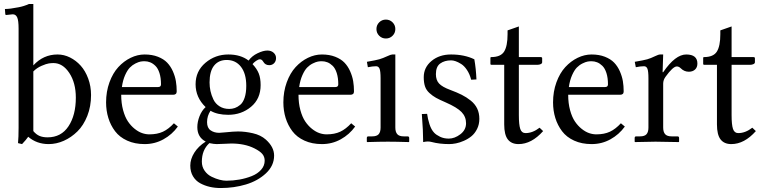

<svg xmlns="http://www.w3.org/2000/svg" viewBox="-20 -718 3867 973"><path d="M148.9 -53.7Q163.6 -36.1 180.4 -29.1Q197.3 -22 221.2 -22Q290 -22 327.1 -78.1Q364.3 -134.3 364.3 -223.1Q364.3 -298.3 331.1 -348.4Q297.9 -398.4 251 -398.4Q240.7 -398.4 228 -396.7Q215.3 -395 190.9 -384.5Q166.5 -374 148.9 -356ZM74.2 -572.8Q74.2 -614.3 67.1 -629.9Q60.1 -645.5 44.4 -645.5L12.2 -642.1Q6.8 -642.1 6.8 -647L4.9 -672.4Q30.3 -672.4 74.2 -681.2Q100.6 -686 127 -697.8H148.9V-386.7Q199.7 -441.9 271.5 -441.9Q304.2 -441.9 334.7 -426.8Q365.2 -411.6 388.9 -385.3Q412.6 -358.9 427 -319.8Q441.4 -280.8 441.4 -236.3Q441.4 -178.7 422.4 -130.6Q403.3 -82.5 372.3 -52Q341.3 -21.5 303.5 -4.6Q265.6 12.2 226.6 12.2Q166 12.2 123 -24.9Q112.3 -9.3 91.8 12.2L71.3 7.3Q74.2 -21 74.2 -71.3Z M597.7 -276.9H781.2Q795.9 -276.9 795.9 -290.5Q795.9 -323.7 788.1 -347.9Q780.3 -372.1 767.3 -384.5Q754.4 -397 740.7 -402.3Q727.1 -407.7 711.9 -407.7Q702.6 -407.7 692.6 -406Q682.6 -404.3 666.7 -396.5Q650.9 -388.7 638.2 -375.7Q625.5 -362.8 614 -337.2Q602.5 -311.5 597.7 -276.9ZM861.3 -93.3 881.3 -76.7Q852.1 -36.1 808.3 -12Q764.6 12.2 712.9 12.2Q663.1 12.2 624.5 -5.4Q585.9 -22.9 563.2 -53Q540.5 -83 529.1 -120.1Q517.6 -157.2 517.6 -199.2Q517.6 -253.9 534.7 -300.8Q551.8 -347.7 579.6 -377.9Q607.4 -408.2 642.1 -425Q676.8 -441.9 712.9 -441.9Q751 -441.9 780.3 -430.4Q809.6 -418.9 827.1 -400.6Q844.7 -382.3 856 -356.9Q867.2 -331.5 871.3 -306.9Q875.5 -282.2 875.5 -254.9Q875.5 -237.8 857.4 -237.8H594.2Q594.2 -194.8 603.8 -159.9Q613.3 -125 628.2 -102.8Q643.1 -80.6 662.4 -65.2Q681.6 -49.8 700.2 -43.5Q718.8 -37.1 736.8 -37.1Q776.9 -37.1 805.7 -50.5Q834.5 -64 861.3 -93.3Z M1228 -283.2Q1228 -344.7 1201.2 -379.4Q1174.3 -414.1 1128.9 -414.1Q1087.9 -414.1 1064.9 -385.5Q1042 -356.9 1042 -300.3Q1042 -278.3 1046.6 -256.8Q1051.3 -235.4 1061.5 -213.9Q1071.8 -192.4 1092.5 -179.2Q1113.3 -166 1141.6 -166Q1156.7 -166 1170.2 -170.7Q1183.6 -175.3 1197.5 -186.8Q1211.4 -198.2 1219.7 -222.9Q1228 -247.6 1228 -283.2ZM1041 7.3Q1002.9 42 1002.9 101.1Q1002.9 127.4 1017.1 147.5Q1031.2 167.5 1052.5 177.7Q1073.7 188 1092.8 192.9Q1111.8 197.8 1127 197.8Q1160.6 197.8 1193.6 191.9Q1226.6 186 1255.9 174.3Q1285.2 162.6 1303.2 142.3Q1321.3 122.1 1321.3 96.2Q1321.3 76.7 1309.6 62.5Q1297.9 48.3 1269 33.7Q1220.2 9.3 1151.9 9.3Q1139.6 9.3 1118.7 10.7Q1097.2 12.2 1078.1 12.2Q1064 12.2 1041 7.3ZM1344.7 -387.7Q1324.2 -387.7 1314.5 -404.8Q1307.1 -417.5 1297.4 -417.5Q1289.1 -417.5 1277.6 -409.4Q1266.1 -401.4 1259.8 -393.1Q1281.7 -369.6 1291.3 -345.7Q1300.8 -321.8 1300.8 -286.6Q1300.8 -217.3 1252.2 -176.8Q1203.6 -136.2 1136.7 -136.2Q1081.5 -136.2 1046.9 -156.7Q1029.3 -130.9 1029.3 -99.1Q1029.3 -69.8 1047.4 -57.4Q1065.4 -44.9 1090.8 -44.9Q1098.6 -44.9 1122.1 -47.4Q1164.6 -51.8 1186.5 -51.8Q1222.2 -51.8 1261.7 -42.7Q1301.3 -33.7 1327.1 -10.7Q1369.1 26.9 1369.1 70.3Q1369.1 121.6 1327.9 160.2Q1286.6 198.7 1226.3 216.8Q1166 234.9 1098.6 234.9Q1069.3 234.9 1043.5 229Q1017.6 223.1 994.6 210.7Q971.7 198.2 958 175.3Q944.3 152.3 944.3 121.1Q944.3 88.4 964.6 55.9Q984.9 23.4 1022.5 -0.5Q980 -22.5 980 -73.7Q980 -100.6 991.2 -129.2Q1002.4 -157.7 1022 -175.3Q971.2 -224.1 971.2 -291Q971.2 -357.4 1021 -399.7Q1070.8 -441.9 1137.2 -441.9Q1199.7 -441.9 1239.7 -411.1Q1256.8 -434.6 1285.4 -448.2Q1314 -461.9 1335 -461.9Q1354 -461.9 1366.5 -450.9Q1378.9 -439.9 1378.9 -423.8Q1378.9 -407.7 1369.1 -397.7Q1359.4 -387.7 1344.7 -387.7Z M1496.1 -276.9H1679.7Q1694.3 -276.9 1694.3 -290.5Q1694.3 -323.7 1686.5 -347.9Q1678.7 -372.1 1665.8 -384.5Q1652.8 -397 1639.2 -402.3Q1625.5 -407.7 1610.4 -407.7Q1601.1 -407.7 1591.1 -406Q1581.1 -404.3 1565.2 -396.5Q1549.3 -388.7 1536.6 -375.7Q1523.9 -362.8 1512.5 -337.2Q1501 -311.5 1496.1 -276.9ZM1759.8 -93.3 1779.8 -76.7Q1750.5 -36.1 1706.8 -12Q1663.1 12.2 1611.3 12.2Q1561.5 12.2 1522.9 -5.4Q1484.4 -22.9 1461.7 -53Q1439 -83 1427.5 -120.1Q1416 -157.2 1416 -199.2Q1416 -253.9 1433.1 -300.8Q1450.2 -347.7 1478 -377.9Q1505.9 -408.2 1540.5 -425Q1575.2 -441.9 1611.3 -441.9Q1649.4 -441.9 1678.7 -430.4Q1708 -418.9 1725.6 -400.6Q1743.2 -382.3 1754.4 -356.9Q1765.6 -331.5 1769.8 -306.9Q1773.9 -282.2 1773.9 -254.9Q1773.9 -237.8 1755.9 -237.8H1492.7Q1492.7 -194.8 1502.2 -159.9Q1511.7 -125 1526.6 -102.8Q1541.5 -80.6 1560.8 -65.2Q1580.1 -49.8 1598.6 -43.5Q1617.2 -37.1 1635.3 -37.1Q1675.3 -37.1 1704.1 -50.5Q1732.9 -64 1759.8 -93.3Z M1901.6 -536.9Q1887.7 -550.8 1887.7 -570.8Q1887.7 -590.8 1901.6 -604.7Q1915.5 -618.7 1935.5 -618.7Q1955.6 -618.7 1969.5 -604.7Q1983.4 -590.8 1983.4 -570.8Q1983.4 -550.8 1969.5 -536.9Q1955.6 -522.9 1935.5 -522.9Q1915.5 -522.9 1901.6 -536.9ZM1983.4 -71.8Q1983.4 -49.3 1993.2 -38.1Q2002.9 -26.9 2026.4 -26.9H2045.4Q2053.7 -26.9 2053.7 -18.6V0L2051.8 2Q1986.8 0 1945.8 0Q1904.8 0 1840.8 2L1838.9 0V-18.6Q1838.9 -26.9 1846.7 -26.9H1865.7Q1889.6 -26.9 1899.2 -38.1Q1908.7 -49.3 1908.7 -71.8V-320.8Q1908.7 -357.9 1903.3 -370.1Q1897.9 -382.3 1886.2 -382.3Q1868.7 -382.3 1844.2 -377.4L1839.4 -404.8Q1884.8 -412.6 1902.6 -417.7Q1920.4 -422.9 1943.4 -433.6Q1960.9 -441.9 1968.3 -441.9H1983.4Z M2117.7 -140.1 2144.5 -141.1Q2147.5 -116.7 2156.5 -88.6Q2165.5 -60.5 2180.7 -44.9Q2190.9 -34.2 2210.2 -24.9Q2229.5 -15.6 2254.4 -15.6Q2284.2 -15.6 2313 -37.6Q2341.8 -59.6 2341.8 -93.3Q2341.8 -126.5 2319.1 -150.1Q2296.4 -173.8 2238.3 -199.2Q2206.5 -212.9 2189.5 -222.4Q2172.4 -231.9 2156.2 -246.6Q2140.1 -261.2 2133.8 -280.3Q2127.4 -299.3 2127.4 -326.7Q2127.4 -376.5 2167 -409.2Q2206.5 -441.9 2265.6 -441.9Q2333.5 -441.9 2383.8 -417.5Q2392.1 -371.1 2394.5 -315.4L2367.7 -314Q2360.4 -342.8 2346.4 -363.5Q2332.5 -384.3 2316.7 -394Q2300.8 -403.8 2288.3 -408Q2275.9 -412.1 2266.1 -412.1Q2232.9 -412.1 2210.9 -396.2Q2189 -380.4 2189 -342.3Q2189 -312 2205.1 -294.7Q2221.2 -277.3 2262.2 -262.2Q2296.4 -249.5 2320.1 -237.5Q2343.8 -225.6 2365.5 -208.3Q2387.2 -190.9 2398.2 -168Q2409.2 -145 2409.2 -115.7Q2409.2 -87.4 2397.7 -64.5Q2386.2 -41.5 2369.1 -27.6Q2352.1 -13.7 2330.8 -4.4Q2309.6 4.9 2291 8.5Q2272.5 12.2 2256.8 12.2Q2207 12.2 2167 1.5Q2158.7 -1 2147.9 -1Q2139.2 -1 2124.5 2Q2124.5 -53.7 2117.7 -140.1Z M2609.4 -389.6V-134.8Q2609.4 -85.9 2616.5 -64.7Q2623.5 -43.5 2643.1 -43.5Q2679.2 -43.5 2714.4 -70.8L2732.4 -53.7Q2673.8 12.2 2607.9 12.2Q2571.8 12.2 2553.5 -11.5Q2535.2 -35.2 2535.2 -87.4V-389.6H2470.2Q2465.3 -389.6 2465.3 -393.6V-424.8Q2465.3 -428.7 2469.2 -428.7Q2517.1 -428.7 2534.7 -456.5Q2552.2 -484.4 2552.2 -544.9V-564L2609.4 -584V-428.7H2719.7Q2727.5 -428.7 2727.5 -422.9V-402.8Q2727.5 -396.5 2720.2 -393.1Q2712.9 -389.6 2704.1 -389.6Z M2862.8 -276.9H3046.4Q3061 -276.9 3061 -290.5Q3061 -323.7 3053.2 -347.9Q3045.4 -372.1 3032.5 -384.5Q3019.5 -397 3005.9 -402.3Q2992.2 -407.7 2977.1 -407.7Q2967.8 -407.7 2957.8 -406Q2947.8 -404.3 2931.9 -396.5Q2916 -388.7 2903.3 -375.7Q2890.6 -362.8 2879.2 -337.2Q2867.7 -311.5 2862.8 -276.9ZM3126.5 -93.3 3146.5 -76.7Q3117.2 -36.1 3073.5 -12Q3029.8 12.2 2978 12.2Q2928.2 12.2 2889.6 -5.4Q2851.1 -22.9 2828.4 -53Q2805.7 -83 2794.2 -120.1Q2782.7 -157.2 2782.7 -199.2Q2782.7 -253.9 2799.8 -300.8Q2816.9 -347.7 2844.7 -377.9Q2872.6 -408.2 2907.2 -425Q2941.9 -441.9 2978 -441.9Q3016.1 -441.9 3045.4 -430.4Q3074.7 -418.9 3092.3 -400.6Q3109.9 -382.3 3121.1 -356.9Q3132.3 -331.5 3136.5 -306.9Q3140.6 -282.2 3140.6 -254.9Q3140.6 -237.8 3122.6 -237.8H2859.4Q2859.4 -194.8 2868.9 -159.9Q2878.4 -125 2893.3 -102.8Q2908.2 -80.6 2927.5 -65.2Q2946.8 -49.8 2965.3 -43.5Q2983.9 -37.1 3002 -37.1Q3042 -37.1 3070.8 -50.5Q3099.6 -64 3126.5 -93.3Z M3266.1 -71.8V-320.8Q3266.1 -356.9 3261 -369.6Q3255.9 -382.3 3243.7 -382.3Q3226.1 -382.3 3202.1 -377.4L3196.8 -404.8Q3242.7 -412.6 3260 -417.5Q3277.3 -422.4 3300.3 -433.6Q3316.9 -441.9 3325.7 -441.9H3340.8L3337.9 -352.1H3340.8Q3402.3 -441.9 3457.5 -441.9Q3514.2 -441.9 3514.2 -396Q3514.2 -376.5 3502.2 -365.5Q3490.2 -354.5 3470.7 -354.5Q3447.3 -354.5 3429.7 -372.1Q3420.4 -381.3 3409.7 -381.3Q3390.6 -381.3 3352.5 -328.6Q3340.8 -312.5 3340.8 -293.9V-71.8Q3340.8 -49.3 3350.6 -38.1Q3360.4 -26.9 3383.8 -26.9H3413.1Q3421.4 -26.9 3421.4 -18.6V0L3419.4 2Q3340.8 0 3301.8 0L3198.2 2L3196.3 0V-18.6Q3196.3 -26.9 3204.1 -26.9H3223.1Q3247.1 -26.9 3256.6 -38.1Q3266.1 -49.3 3266.1 -71.8Z M3687.5 -389.6V-134.8Q3687.5 -85.9 3694.6 -64.7Q3701.7 -43.5 3721.2 -43.5Q3757.3 -43.5 3792.5 -70.8L3810.5 -53.7Q3752 12.2 3686 12.2Q3649.9 12.2 3631.6 -11.5Q3613.3 -35.2 3613.3 -87.4V-389.6H3548.3Q3543.5 -389.6 3543.5 -393.6V-424.8Q3543.5 -428.7 3547.4 -428.7Q3595.2 -428.7 3612.8 -456.5Q3630.4 -484.4 3630.4 -544.9V-564L3687.5 -584V-428.7H3797.9Q3805.7 -428.7 3805.7 -422.9V-402.8Q3805.7 -396.5 3798.3 -393.1Q3791 -389.6 3782.2 -389.6Z"/></svg>

Font: Libertinage
Style: l
Weight: 400
Designer: OSP
Foundry: OSP
Version: Version 1.0; 2008; OFL relea